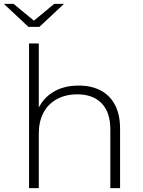

<svg xmlns="http://www.w3.org/2000/svg" viewBox="-43 -965 736 985"><path d="M361 -526Q425 -526 472.5 -501.5Q520 -477 546.5 -427.5Q573 -378 573 -305V0H523V-301Q523 -389 478.5 -435Q434 -481 354 -481Q293 -481 248 -456Q203 -431 179.5 -386Q156 -341 156 -278V0H106V-742H156V-377L147 -393Q171 -455 226 -490.5Q281 -526 361 -526ZM103 -827 -23 -945H27L149 -844H113L235 -945H285L159 -827Z"/></svg>

Font: MOST Montserrat Light
Style: Regular
Weight: 300
Designer: Julieta Ulanovsky
Foundry: Julieta Ulanovsky
Version: Version 8.000;March 11, 2024;FontCreator 15.0.0.2926 64-bit